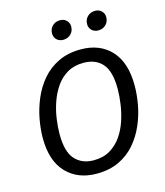

<svg xmlns="http://www.w3.org/2000/svg" viewBox="-130 -991 946 1102"><g transform="rotate(-15 343.0 -440.0)"><path d="M402 -701.1Q515.2 -701.1 581.7 -629.6Q648.3 -558.1 648.3 -421.1Q648.3 -366.1 637.3 -306.5Q626.3 -247 601.8 -190.5Q577.2 -134 537.7 -88Q498.2 -41.9 441.1 -14.9Q384 12.1 307.9 12.1Q195.7 12.1 128.2 -59Q60.7 -130 60.7 -265Q60.7 -318.1 71.7 -377.6Q82.7 -437.1 107.2 -494.6Q131.7 -552.1 171.2 -598.6Q210.8 -645.1 268.3 -673.1Q325.9 -701.1 402 -701.1ZM397.9 -622.5Q342 -622.5 301.7 -599Q261.3 -575.5 233.9 -536Q206.5 -496.5 190.1 -449.1Q173.6 -401.6 166.7 -352.7Q159.7 -303.8 159.7 -261.9Q159.7 -156.3 201 -111.4Q242.3 -66.6 311.1 -66.6Q367.9 -66.6 408.2 -90.6Q448.6 -114.6 476 -153.5Q503.4 -192.5 519.3 -240.5Q535.3 -288.4 542.2 -337.4Q549.2 -386.3 549.2 -428.2Q549.2 -531.8 509.4 -577.2Q469.6 -622.5 397.9 -622.5ZM320.7 -779.8Q297.5 -779.8 282.4 -794.4Q267.4 -809 267.4 -831.1Q267.4 -858.3 285.5 -875.9Q303.6 -893.5 330.8 -893.5Q353.9 -893.5 369 -878.9Q384.1 -864.3 384.1 -842.2Q384.1 -815 366 -797.4Q347.8 -779.8 320.7 -779.8ZM529 -779.8Q505.8 -779.8 490.7 -794.4Q475.7 -809 475.7 -831.1Q475.7 -858.3 493.8 -875.9Q511.9 -893.5 539.1 -893.5Q562.2 -893.5 577.3 -878.9Q592.4 -864.3 592.4 -842.2Q592.4 -815 574.3 -797.4Q556.1 -779.8 529 -779.8Z"/></g></svg>

Font: Fira Sans Variable
Style: Italic
Weight: 397
Italic angle: -8°
Designer: Carrois Corporate & Edenspiekermann AG
Foundry: Carrois Corporate GbR & Edenspiekermann AG
Version: Version 4.202